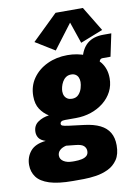

<svg xmlns="http://www.w3.org/2000/svg" viewBox="-152 -871 831 1145"><g transform="rotate(-10 263.5 -299.0)"><path d="M195.3 204.1Q106 204.1 53 187Q0 169.9 -23.2 138.4Q-46.4 106.9 -46.4 64.9Q-46.4 17.1 -17.3 -18.1Q11.7 -53.2 76.2 -59.6Q46.9 -69.3 35.9 -85.4Q24.9 -101.6 24.9 -121.6Q24.9 -161.1 54.2 -181.4Q83.5 -201.7 121.1 -206.1Q89.8 -225.6 69.6 -256.1Q49.3 -286.6 49.3 -335Q49.3 -396 81.8 -442.4Q114.3 -488.8 169.4 -514.9Q224.6 -541 292 -541Q351.1 -541 402.3 -520.3Q453.6 -499.5 485.1 -459.5Q516.6 -419.4 516.6 -361.8Q516.6 -317.9 497.8 -281.5Q479 -245.1 445.8 -218.5Q412.6 -191.9 369.4 -177.2Q326.2 -162.6 277.3 -162.6H211.9Q195.3 -162.6 188.5 -157.5Q181.6 -152.3 181.6 -144Q181.6 -136.2 189.7 -132.6Q197.8 -128.9 226.1 -125L319.8 -113.3Q376.5 -106.4 413.8 -87.9Q451.2 -69.3 469.7 -38.1Q488.3 -6.8 488.3 39.1Q488.3 93.3 466.1 126Q443.8 158.7 408.9 175.3Q374 191.9 335 197.8Q295.9 203.6 261 203.9Q226.1 204.1 204.6 204.1ZM213.9 89.4H226.6Q249 89.4 268.1 85.4Q287.1 81.5 298.6 71.5Q310.1 61.5 310.1 42.5Q310.1 24.9 297.1 12Q284.2 -1 247.6 -4.4L190.9 -10.3Q165.5 -4.4 151.9 8.8Q138.2 22 138.2 40.5Q138.2 62.5 158.7 75.9Q179.2 89.4 213.9 89.4ZM274.9 -279.8Q300.3 -279.8 314.9 -295.7Q329.6 -311.5 335.7 -332.8Q341.8 -354 341.8 -369.6Q341.8 -385.3 336.4 -397.5Q331.1 -409.7 320.3 -416.5Q309.6 -423.3 293.9 -423.3Q274.9 -423.3 261.7 -413.8Q248.5 -404.3 240.5 -389.9Q232.4 -375.5 228.5 -360.1Q224.6 -344.7 224.6 -333Q224.6 -316.9 230.7 -304.9Q236.8 -293 248 -286.4Q259.3 -279.8 274.9 -279.8ZM362.3 -429.2 377.4 -500Q390.6 -562 427 -592.8Q463.4 -623.5 524.9 -623.5H572.8L543.9 -486.8H495.6Q486.3 -486.8 481.2 -481.2Q476.1 -475.6 473.1 -461.4L466.3 -429.2ZM229 -580.1 112.3 -651.9 266.6 -801.8H432.1L522.5 -652.8L386.2 -599.1L341.8 -729Z"/></g></svg>

Font: Schibsted Grotesk Black
Style: Italic
Weight: 900
Italic angle: -12°
Designer: Bakken & Baeck AS, Henrik Kongsvoll
Foundry: Schibsted ASA
Version: Version 1.100;gftools[0.9.25]